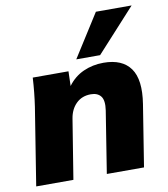

<svg xmlns="http://www.w3.org/2000/svg" viewBox="-85 -833 792 905"><g transform="rotate(-10 311.5 -381.0)"><path d="M15 0 74 -370Q84 -437 88 -508H259L257 -438Q287 -479 331.5 -499Q376 -519 428 -519Q518 -519 557 -464Q596 -409 578 -295L531 0H353L400 -296Q407 -343 391.5 -363Q376 -383 344 -383Q301 -383 273.5 -356Q246 -329 239 -285L193 0ZM305 -557 435 -762H606L419 -557Z"/></g></svg>

Font: Mulish Black
Style: Italic
Weight: 900
Italic angle: -9°
Designer: Vernon Adams
Foundry: Vernon Adams
Version: Version 3.603; ttfautohint (v1.8.3)